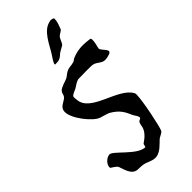

<svg xmlns="http://www.w3.org/2000/svg" viewBox="-291 -982 1049 1049"><g transform="rotate(-45 233.5 -457.5)"><path d="M224 11H231C267 6 293 -27 312 -44C322 -54 344 -59 351 -71C361 -91 396 -256 396 -307C396 -313 395 -318 393 -320C347 -404 154 -414 145 -515C145 -521 143 -529 143 -536C143 -539 144 -541 144 -543C148 -553 175 -561 185 -567C199 -576 213 -587 230 -591C231 -591 264 -592 292 -592C315 -592 336 -592 340 -591C372 -585 379 -561 410 -561C419 -561 430 -563 444 -568C453 -571 457 -576 457 -581C457 -596 427 -617 427 -630C427 -636 437 -666 437 -685C437 -695 436 -701 429 -701H427C410 -703 395 -705 379 -705C351 -705 324 -700 298 -689C288 -685 285 -678 275 -676C260 -671 241 -672 226 -666C209 -659 202 -649 188 -641C165 -630 138 -627 121 -610C112 -600 114 -588 106 -577C96 -565 72 -557 61 -544C54 -536 51 -526 51 -516C51 -463 126 -371 165 -358C195 -348 208 -346 220 -340C271 -311 285 -281 302 -242C306 -233 320 -218 320 -206L319 -202C316 -197 306 -196 302 -191C295 -182 295 -166 292 -156C285 -133 267 -112 234 -90C230 -88 229 -69 226 -69C165 -69 86 -183 59 -180C34 -178 10 -151 10 -131C10 -129 10 -126 12 -124C12 -123 41 -108 47 -96C57 -74 65 -15 110 -12C126 -11 144 -12 158 -8C181 -2 200 11 224 11ZM198 -737C199 -737 213 -737 221 -738C233 -739 247 -749 254 -756C258 -762 283 -775 297 -783C308 -789 314 -819 325 -829C331 -836 353 -845 355 -852C358 -861 371 -891 371 -906C371 -909 373 -919 371 -920C366 -924 356 -926 349 -926C347 -926 345 -925 343 -924C283 -914 252 -834 223 -789C220 -784 196 -751 196 -740C196 -738 197 -737 198 -737Z"/></g></svg>

Font: Ancial
Style: Regular
Weight: 400
Designer: Daytona Mess (Anne-Dauphine Borione)
Foundry: Daytona Mess (Anne-Dauphine Borione)
Version: Version 1.000;Glyphs 3.2 (3192)